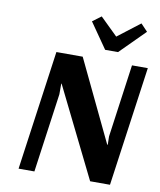

<svg xmlns="http://www.w3.org/2000/svg" viewBox="-95 -954 854 1028"><g transform="rotate(10 332.5 -440.0)"><path d="M327 -845 374 -880 469 -787 590 -880 627 -841 493 -707H423ZM574 0H466L225 -488H223V-430L163 0H77L168 -650H311L522 -209H525L524 -254L579 -650H665Z"/></g></svg>

Font: Arsenal
Style: Bold Italic
Weight: 700
Italic angle: -9.10001°
Designer: Andrij Shevchenko
Foundry: Stairsfor
Version: Version 2.001;PS 002.001;hotconv 1.0.88;makeotf.lib2.5.64775